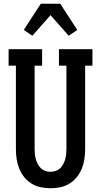

<svg xmlns="http://www.w3.org/2000/svg" viewBox="-20 -998 540 1026"><path d="M250 8Q224 8 197.5 2.5Q171 -3 148.5 -17Q126 -31 109.5 -51.5Q93 -72 83 -96.5Q73 -121 69 -147.5Q65 -174 65 -200V-647H26V-735H205V-647H165V-200Q165 -186 166.5 -172.5Q168 -159 172 -145.5Q176 -132 182.5 -120Q189 -108 199 -98.5Q209 -89 222.5 -84.5Q236 -80 250 -80Q264 -80 277.5 -84.5Q291 -89 301 -98.5Q311 -108 317.5 -120Q324 -132 328 -145.5Q332 -159 333.5 -172.5Q335 -186 335 -200V-647H295V-735H474V-647H435V-200Q435 -174 431 -147.5Q427 -121 417 -96.5Q407 -72 390.5 -51.5Q374 -31 351.5 -17Q329 -3 302.5 2.5Q276 8 250 8ZM153 -807 107 -838 198 -978H302L393 -838L347 -807L250 -917Z"/></svg>

Font: Iosevka Curly Slab Semibold
Style: Regular
Weight: 600
Monospace: yes
Designer: Belleve Invis
Foundry: Belleve Invis
Version: Version 22.1.2; ttfautohint (v1.8.4)